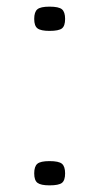

<svg xmlns="http://www.w3.org/2000/svg" viewBox="-20 -556 298 578"><path d="M83 -34Q83 -55 92.5 -63Q102 -71 129 -71Q157 -71 166.5 -63Q176 -55 176 -34Q176 -13 166.5 -5.5Q157 2 129 2Q103 2 93 -5.5Q83 -13 83 -34ZM83 -499Q83 -520 92.5 -528Q102 -536 129 -536Q157 -536 166.5 -528Q176 -520 176 -499Q176 -478 166.5 -470.5Q157 -463 129 -463Q103 -463 93 -470.5Q83 -478 83 -499Z"/></svg>

Font: Georama ExtraExtended Light
Style: Regular
Weight: 300
Width: 8
Designer: Jean-Baptiste Levee
Foundry: Production Type
Version: Version 1.000